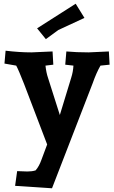

<svg xmlns="http://www.w3.org/2000/svg" viewBox="-20 -775 611 1030"><path d="M301 -158 362 -358Q372 -389 374 -423L330 -428L336 -499Q390 -494 455 -494L564 -499L568 -428L519 -423Q497 -385 477 -328L259 235L61 222L72 143L127 145Q152 145 171 139Q190 117 202 83L233 0L109 -325Q80 -399 67 -423L4 -434L10 -503Q84 -494 149 -494L262 -499L266 -428L224 -423Q228 -385 238 -356ZM386 -755 433 -679Q311 -623 293 -614L226 -565L179 -623Z"/></svg>

Font: Andada
Style: Bold
Weight: 700
Designer: Carolina Giovagnoli
Foundry: Carolina Giovagnoli
Version: Version 1.003